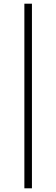

<svg xmlns="http://www.w3.org/2000/svg" viewBox="-20 -770 305 1040"><path d="M112 250V-750H153V250Z"/></svg>

Font: DM Serif Text
Style: Regular
Weight: 400
Designer: Colophon Foundry, Frank Grießhammer
Foundry: Colophon Foundry
Version: Version 5.200; ttfautohint (v1.8.3)